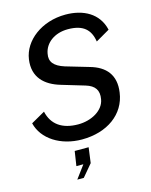

<svg xmlns="http://www.w3.org/2000/svg" viewBox="-142 -841 921 1171"><g transform="rotate(-15 318.5 -255.5)"><path d="M289 11C449 11 566 -74 584 -206C600 -315 545 -377 448 -404L302 -447C236 -468 211 -500 221 -549C232 -613 293 -661 378 -661C475 -661 518 -620 530 -543L618 -594C593 -703 498 -751 387 -751C236 -751 118 -659 102 -545C86 -433 154 -373 248 -345L395 -301C451 -284 474 -251 464 -196C453 -127 373 -84 291 -84C190 -84 127 -128 108 -213L20 -163C45 -59 155 11 289 11ZM238 240 302 164 315 67H227L213 159H257L197 240Z"/></g></svg>

Font: Cheyenne Sans Medium
Style: Italic
Weight: 500
Italic angle: -8.13011°
Designer: The Public Sans project authors (U.S. Web Design System), Libre Franklin designed by Pablo Impallari and Rodrigo Fuenzal
Foundry: The Cheyenne Sans Project Authors
Version: Version 2.007